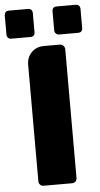

<svg xmlns="http://www.w3.org/2000/svg" viewBox="-80 -930 500 962"><g transform="rotate(-5 170.5 -448.5)"><path d="M75.2 -28.8V-613.8Q75.2 -651.9 99.6 -676.5Q124 -701.2 162.1 -701.2H242.2Q252.4 -701.2 259.8 -693.8Q267.1 -685.1 267.1 -675.8V-28.8Q267.1 -17.6 260.3 -10.7Q253.4 -3.9 242.2 -3.9H100.1Q87.9 -3.9 82 -11.2Q75.2 -18.1 75.2 -28.8ZM98.1 -752H2Q-8.8 -752 -14.2 -758.8Q-20 -764.6 -20 -774.9V-870.1Q-20 -879.9 -14.2 -887.2Q-8.3 -893.1 2 -893.1H98.1Q107.9 -893.1 115.2 -887.2Q121.1 -879.9 121.1 -870.1V-774.9Q121.1 -752 98.1 -752ZM227.1 -758.8Q220.2 -764.2 220.2 -774.9V-870.1Q220.2 -893.1 243.2 -893.1H337.9Q347.7 -893.1 355 -887.2Q360.8 -879.9 360.8 -870.1V-774.9Q360.8 -752 337.9 -752H243.2Q232.4 -752 227.1 -758.8Z"/></g></svg>

Font: Cunia
Style: Bold
Weight: 700
Designer: Alejo Bergmann, Denis Ignatov
Foundry: Hubert & Fischer
Version: Version 1.00 February 21, 2019, initial release